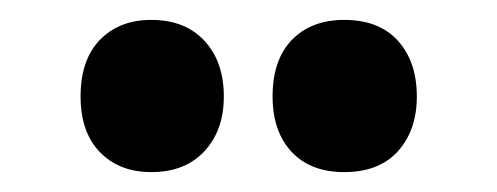

<svg xmlns="http://www.w3.org/2000/svg" viewBox="-20 -787 500 193"><path d="M61 -690Q61 -727 80.5 -747Q100 -767 132 -767Q166 -767 185.5 -746Q205 -725 205 -690Q205 -656 185.5 -635Q166 -614 132 -614Q100 -614 80.5 -634Q61 -654 61 -690ZM254 -690Q254 -727 273.5 -747Q293 -767 326 -767Q361 -767 380 -746Q399 -725 399 -690Q399 -656 380 -635Q361 -614 326 -614Q292 -614 273 -634.5Q254 -655 254 -690Z"/></svg>

Font: Noto Sans Sinhala UI ExtraCondensed Black
Style: Regular
Weight: 900
Width: 2
Designer: Jelle Bosma - Monotype Design Team
Foundry: Monotype Imaging Inc.
Version: Version 2.006; ttfautohint (v1.8.4.7-5d5b)